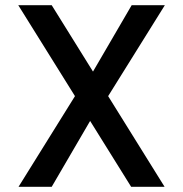

<svg xmlns="http://www.w3.org/2000/svg" viewBox="-20 -715 700 735"><path d="M325 -252 178 0H51L267 -347L50 -695H178L336 -441L484 -695H611L394 -347L610 0H482Z"/></svg>

Font: SVN-Poppins Medium
Style: Regular
Weight: 500
Designer: Ninad Kale (Devanagari), Jonny Pinhorn (Latin)
Foundry: Indian Type Foundry
Version: Version 3.002 2017; ttfautohint (v1.8.3)